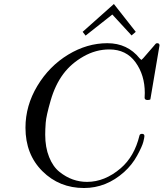

<svg xmlns="http://www.w3.org/2000/svg" viewBox="-20 -922 821 964"><path d="M107.9 -280.8Q107.9 -391.6 167.5 -490.7Q227.1 -589.8 322 -647.5Q417 -705.1 519 -705.1Q620.1 -705.1 681.2 -628.9Q689 -621.1 689.9 -621.1L699.2 -629.9L752.9 -691.9Q753.9 -692.9 756.3 -696Q758.8 -699.2 759.8 -700.2Q762.7 -705.1 769 -705.1Q781.2 -705.1 780.8 -693.8L734.9 -422.9Q731 -419.9 721.2 -419.9Q707 -419.9 706.1 -430.2Q706.1 -435.1 706.5 -443.1Q707 -451.2 707 -455.1Q707 -544.9 660.4 -609.4Q613.8 -673.8 528.8 -673.8Q460.9 -673.8 398.9 -638.4Q336.9 -603 297.9 -550.8Q256.8 -495.6 234.4 -417.7Q211.9 -339.8 209.5 -305.9Q207 -272 207 -246.1Q207 -182.1 226.6 -133.5Q246.1 -85 278.6 -59.1Q311 -33.2 345.5 -21Q379.9 -8.8 417 -8.8Q505.9 -8.8 585.9 -77.1Q654.8 -136.2 680.2 -241.2Q682.1 -250 692.9 -250Q705.1 -250 705.1 -238.8Q705.1 -231.9 699.5 -209.5Q693.8 -187 668.5 -140.6Q643.1 -94.2 603 -58.1Q513.2 22 401.9 22Q277.8 22 192.9 -62.5Q107.9 -147 107.9 -280.8ZM395 -762.2 551.8 -901.9 661.6 -762.2 640.6 -744.1 543.9 -849.1 409.7 -743.2Z"/></svg>

Font: CMU Serif Extra
Style: RomanSlanted
Weight: 500
Italic angle: -9.46001°
Version: Version 0.7.0